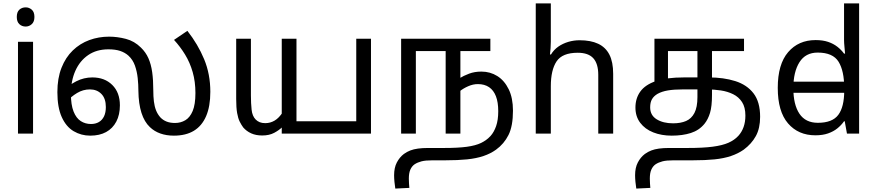

<svg xmlns="http://www.w3.org/2000/svg" viewBox="-20 -780 5121 1121"><path d="M173 -536V0H85V-536ZM130 -737Q150 -737 165.5 -723.5Q181 -710 181 -681Q181 -653 165.5 -639Q150 -625 130 -625Q108 -625 93 -639Q78 -653 78 -681Q78 -710 93 -723.5Q108 -737 130 -737Z M507 12Q454 12 410 -14Q366 -40 340.5 -96.5Q315 -153 315 -242Q315 -323 339 -384Q363 -445 405 -485.5Q447 -526 501.5 -546Q556 -566 617 -566Q665 -566 715 -553Q765 -540 803 -502Q831 -475 846.5 -440Q862 -405 868.5 -359Q875 -313 875 -252Q875 -217 878.5 -188Q882 -159 891 -136Q900 -113 916 -95Q931 -79 952 -70.5Q973 -62 1002 -62Q1035 -62 1062 -78Q1089 -94 1105 -132Q1121 -170 1121 -237Q1121 -303 1105 -359Q1089 -415 1060.5 -461.5Q1032 -508 996 -547L1074 -600Q1136 -521 1172 -434Q1208 -347 1208 -244Q1208 -159 1183.5 -102Q1159 -45 1112 -16.5Q1065 12 995 12Q952 12 916.5 -0.5Q881 -13 855 -38Q823 -68 806 -121Q789 -174 788 -250Q788 -286 784 -324Q780 -362 768 -396.5Q756 -431 730 -455Q710 -473 682 -482.5Q654 -492 613 -492Q544 -492 495 -458.5Q446 -425 420 -366.5Q394 -308 394 -232Q394 -168 409.5 -129Q425 -90 451.5 -73Q478 -56 511 -56Q538 -56 557.5 -67.5Q577 -79 587.5 -101Q598 -123 598 -155Q598 -205 572 -231.5Q546 -258 505 -258Q465 -258 430 -237Q395 -216 366 -184L351 -248Q381 -283 425.5 -305.5Q470 -328 519 -328Q591 -328 635.5 -284Q680 -240 680 -165Q680 -110 659 -70Q638 -30 599.5 -9Q561 12 507 12Z M1625 0V-554H1711V-72H2060V-554H2146V0ZM1511 11Q1474 11 1446.5 -1.5Q1419 -14 1400 -36Q1389 -51 1379.5 -70Q1370 -89 1364.5 -120Q1359 -151 1359 -202V-554H1445V-223Q1445 -177 1449 -139.5Q1453 -102 1473 -82Q1483 -72 1496.5 -66.5Q1510 -61 1529 -61Q1558 -61 1583.5 -76Q1609 -91 1631 -125L1629 -39Q1610 -20 1581 -4.5Q1552 11 1511 11Z M2791 -362Q2842 -362 2883.5 -336Q2925 -310 2950 -259Q2975 -208 2975 -134Q2975 -44 2949 8Q2923 60 2876 94Q2844 117 2802.5 131Q2761 145 2707 150.5Q2653 156 2581 156H2506Q2464 156 2441 162Q2418 168 2401 179Q2385 190 2376 210Q2367 230 2367 263Q2367 278 2368 291.5Q2369 305 2370 317L2288 321Q2285 303 2283 281.5Q2281 260 2281 243Q2281 199 2297 168.5Q2313 138 2338 119Q2356 106 2375.5 98.5Q2395 91 2420.5 87.5Q2446 84 2479 84H2572Q2654 84 2705.5 77Q2757 70 2789 54.5Q2821 39 2844 14Q2864 -8 2876.5 -43.5Q2889 -79 2889 -131Q2889 -183 2875.5 -218Q2862 -253 2835.5 -271Q2809 -289 2770 -289Q2742 -289 2713.5 -276.5Q2685 -264 2664 -247L2661 -322Q2687 -338 2719 -350Q2751 -362 2791 -362ZM2322 0V-554H2843V-482H2668V0H2582V-482H2408V0Z M3196 -537Q3196 -518 3194.5 -498Q3193 -478 3191 -462H3197Q3214 -490 3240 -508Q3266 -526 3298 -535.5Q3330 -545 3364 -545Q3429 -545 3472.5 -524.5Q3516 -504 3538 -461Q3560 -418 3560 -349V0H3473V-343Q3473 -408 3444 -440Q3415 -472 3353 -472Q3263 -472 3229.5 -421.5Q3196 -371 3196 -277V0H3108V-760H3196Z M3902 12Q3842 12 3794 -7Q3746 -26 3718 -63Q3690 -100 3690 -152Q3690 -206 3718.5 -245.5Q3747 -285 3809 -306.5Q3871 -328 3973 -328H4118Q4205 -328 4273 -306.5Q4341 -285 4379.5 -235Q4418 -185 4418 -98Q4418 -31 4393 14.5Q4368 60 4322 94Q4289 117 4247.5 131Q4206 145 4152 150.5Q4098 156 4026 156H3913Q3871 156 3848 162Q3825 168 3808 179Q3792 190 3783 210Q3774 230 3774 263Q3774 278 3775 291.5Q3776 305 3777 317L3695 321Q3692 303 3690 281.5Q3688 260 3688 243Q3688 199 3704 168.5Q3720 138 3745 119Q3763 106 3782.5 98.5Q3802 91 3827.5 87.5Q3853 84 3886 84H3995Q4084 84 4141 76.5Q4198 69 4233 53.5Q4268 38 4291 13Q4311 -9 4321.5 -38.5Q4332 -68 4332 -105Q4332 -154 4312.5 -184Q4293 -214 4260.5 -230Q4228 -246 4188.5 -252Q4149 -258 4108 -258H3966Q3915 -258 3879.5 -252Q3844 -246 3819 -232Q3797 -219 3786.5 -200.5Q3776 -182 3776 -153Q3776 -107 3814 -83.5Q3852 -60 3910 -60Q3954 -60 3985.5 -73.5Q4017 -87 4034.5 -120.5Q4052 -154 4052 -213V-482H3880V-302L3801 -286V-554H4324V-482H4137V-226Q4137 -159 4125.5 -121Q4114 -83 4093 -57Q4062 -19 4013.5 -3.5Q3965 12 3902 12Z M4570 -238V-303H4946V-238ZM4741 10Q4641 10 4581 -59.5Q4521 -129 4521 -267Q4521 -405 4581.5 -475.5Q4642 -546 4742 -546Q4784 -546 4815 -535.5Q4846 -525 4869 -507Q4892 -489 4908 -467H4914Q4913 -480 4910.5 -505.5Q4908 -531 4908 -546V-760H4996V0H4925L4912 -72H4908Q4892 -49 4869 -30.5Q4846 -12 4814.5 -1Q4783 10 4741 10ZM4755 -63Q4840 -63 4874.5 -109.5Q4909 -156 4909 -250V-266Q4909 -366 4876 -419.5Q4843 -473 4754 -473Q4683 -473 4647.5 -416.5Q4612 -360 4612 -265Q4612 -169 4647.5 -116Q4683 -63 4755 -63Z"/></svg>

Font: hexltamil05
Style: Book
Weight: 400
Designer: Jelle Bosma - Monotype Design Team
Foundry: Monotype Imaging Inc.
Version: Version 2.003